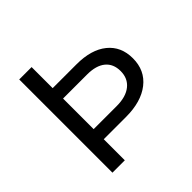

<svg xmlns="http://www.w3.org/2000/svg" viewBox="-170 -804 954 954"><g transform="rotate(-45 307.0 -327.5)"><path d="M95 0V-655H182V-507H350Q453 -507 511 -460Q569 -413 569 -330Q569 -245 507 -196.5Q445 -148 338 -148H182V0ZM481 -328Q481 -379 447.5 -406.5Q414 -434 351 -434H182V-219H344Q409 -219 445 -248Q481 -277 481 -328Z"/></g></svg>

Font: Intel One Mono
Style: Regular
Weight: 400
Monospace: yes
Designer: Fred Shallcrass
Foundry: Frere-Jones Type LLC
Version: Version 1.400;hotconv 1.1.0;makeotfexe 2.6.0;FJTRelease1.4